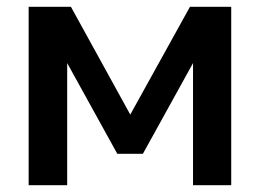

<svg xmlns="http://www.w3.org/2000/svg" viewBox="-20 -543 763 563"><path d="M64 0V-523H188L362 -207L537 -523H658V0H546V-358L399 -92H324L177 -358V0Z"/></svg>

Font: Rising Sun SemiBold
Style: Regular
Weight: 600
Designer: Matt McInerney, Pablo Impallari, Rodrigo Fuenzalida (Raleway font), Stephen Hutchings (Greek), Cristiano Sobral (main ch
Foundry: The Rising Sun Project Authors
Version: Version 4.327; ttfautohint (v1.8.4.7-5d5b-dirty)